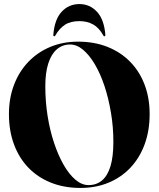

<svg xmlns="http://www.w3.org/2000/svg" viewBox="-20 -915 781 945"><path d="M364 -710Q444.5 -710 509.2 -684.2Q574 -658.5 620.5 -611Q667 -563.5 691.8 -498Q716.5 -432.5 716.5 -353.5Q716.5 -272 692 -205Q667.5 -138 622.2 -90Q577 -42 514.5 -16Q452 10 376.5 10Q296 10 231.2 -15.8Q166.5 -41.5 120.2 -89.2Q74 -137 49 -204Q24 -271 24 -353.5Q24 -432 49 -497.5Q74 -563 119.5 -610.5Q165 -658 227.2 -684Q289.5 -710 364 -710ZM538 -217Q538 -290 526.2 -360Q514.5 -430 494.5 -490.8Q474.5 -551.5 447.2 -597.8Q420 -644 389 -670Q358 -696 325 -696Q287.5 -696 260 -672.5Q232.5 -649 217.8 -603.2Q203 -557.5 203 -491Q203 -416 214.2 -344.8Q225.5 -273.5 246 -212Q266.5 -150.5 293.2 -103.8Q320 -57 351.2 -30.5Q382.5 -4 415.5 -4Q455 -4 482.2 -27Q509.5 -50 523.8 -97Q538 -144 538 -217ZM371 -811Q327 -811 299.8 -793.2Q272.5 -775.5 252.5 -740.5Q251.5 -738 250 -737.2Q248.5 -736.5 247 -736.5Q245 -736.5 243.5 -738.2Q242 -740 242.5 -743.5Q248.5 -819.5 283.5 -857.2Q318.5 -895 371 -895Q422 -895 457.2 -857.2Q492.5 -819.5 498.5 -743.5Q499 -740 497.5 -738.2Q496 -736.5 493.5 -736.5Q492 -736.5 490.8 -737.2Q489.5 -738 488.5 -740.5Q467.5 -778.5 438.2 -794.8Q409 -811 371 -811Z"/></svg>

Font: Fraunces 120pt
Style: Bold
Weight: 700
Version: Version 1.000;[b76b70a41]